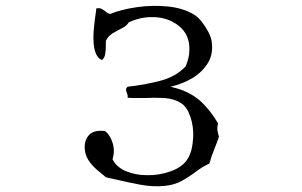

<svg xmlns="http://www.w3.org/2000/svg" viewBox="-20 -672 1040 662"><path d="M735 -201Q729 -182 719 -158Q709 -134 702 -108Q679 -98 656 -80.5Q633 -63 607 -48.5Q581 -34 547 -31Q507 -27 462 -35.5Q417 -44 380 -53Q370 -55 361.5 -57Q353 -59 345 -61Q332 -72 315 -86Q298 -100 285.5 -119Q273 -138 272 -161Q271 -190 288 -207.5Q305 -225 342 -220Q359 -208 368 -180Q377 -152 368 -123Q382 -95 415 -81.5Q448 -68 486 -68Q528 -67 567.5 -81Q607 -95 624 -120Q635 -135 640 -155.5Q645 -176 646 -198Q648 -235 636.5 -269Q625 -303 605 -316Q580 -332 546.5 -334Q513 -336 479 -334Q463 -334 448 -334Q433 -334 420 -335Q421 -341 419.5 -345Q418 -349 417 -353Q415 -358 414.5 -362.5Q414 -367 420 -373Q476 -379 531 -393Q586 -407 620 -443Q633 -473 633 -501Q634 -554 595 -584Q556 -614 502 -613Q463 -613 424 -595Q417 -583 401 -575Q385 -567 369 -557.5Q353 -548 345 -531Q345 -527 345 -523.5Q345 -520 345 -517Q345 -501 343 -487Q341 -473 332 -465Q321 -469 314.5 -480Q308 -491 305 -506Q300 -535 303.5 -572Q307 -609 311 -633Q312 -640 312 -643Q324 -645 330 -641.5Q336 -638 342 -634Q345 -631 349.5 -628Q354 -625 360 -624Q400 -640 453.5 -647.5Q507 -655 560 -649.5Q613 -644 650 -621Q663 -613 676 -596.5Q689 -580 698.5 -561.5Q708 -543 710 -528Q716 -485 696 -453.5Q676 -422 642 -402Q608 -382 568 -373Q568 -373 581.5 -369.5Q595 -366 603 -363Q648 -347 679 -316Q710 -285 732 -246Q728 -233 730 -221Q732 -209 735 -201Z"/></svg>

Font: Yuji Mai
Style: Regular
Weight: 400
Designer: Kataoka Yuji
Foundry: Kinuta Font Factory
Version: Version 3.002